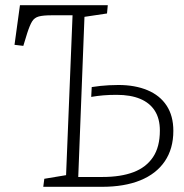

<svg xmlns="http://www.w3.org/2000/svg" viewBox="-20 -721 711 741"><path d="M260 -662H179Q147 -662 130 -657.5Q113 -653 104 -638.5Q95 -624 85 -593L70 -544L36 -548L57 -701H396L393 -669L306 -656L282 -38H376Q446 -38 495 -56.5Q544 -75 570.5 -114.5Q597 -154 597 -217Q597 -263 577.5 -293.5Q558 -324 521 -339.5Q484 -355 430 -355Q402 -355 378.5 -353Q355 -351 332 -347L334 -385Q353 -388 368.5 -389.5Q384 -391 400.5 -392Q417 -393 437 -393Q501 -393 549 -373Q597 -353 623 -313.5Q649 -274 649 -216Q649 -147 616 -98.5Q583 -50 521.5 -25Q460 0 373 0H147L151 -31L235 -45Z"/></svg>

Font: Literata ExtraLight
Style: Italic
Weight: 250
Italic angle: -2°
Designer: Latin by Veronika Burian and Jose Scaglione. Greek by Irene Vlachou. Cyrillic by Vera Evstafieva
Foundry: TypeTogether
Version: Version 3.002